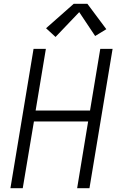

<svg xmlns="http://www.w3.org/2000/svg" viewBox="-20 -993 640 1013"><path d="M35 0 157 -735H222L168 -410H455L509 -735H574L452 0H387L445 -352H159L100 0ZM273 -798 223 -844 369 -973H441L541 -839L482 -803L398 -929Z"/></svg>

Font: Iosevka Curly Light Extended
Style: Italic
Weight: 300
Width: 7
Italic angle: -9°
Monospace: yes
Designer: Belleve Invis
Foundry: Belleve Invis
Version: Version 11.1.0; ttfautohint (v1.8.3)